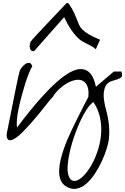

<svg xmlns="http://www.w3.org/2000/svg" viewBox="-20 -951 833 1279"><path d="M416 288.1Q391.6 271.5 382.3 244.1Q373 216.8 374 183.6Q375 150.4 383.8 113.8Q392.6 77.1 404.3 43Q416 8.8 428.7 -20.5Q441.4 -49.8 450.2 -68.4Q454.1 -77.1 462.9 -95.7Q471.7 -114.3 483.4 -137.7L532.2 -235.4Q543.9 -258.8 553.7 -277.3Q563.5 -295.9 568.4 -304.7Q573.2 -350.6 562 -377Q550.8 -403.3 530.3 -413.1Q509.8 -422.9 482.9 -418Q456.1 -413.1 428.2 -397.5Q400.4 -381.8 374.5 -357.9Q348.6 -334 331.1 -304.7Q325.2 -299.8 310.5 -281.7Q295.9 -263.7 275.4 -237.8Q254.9 -211.9 230 -181.6Q205.1 -151.4 179.2 -122.6Q153.3 -93.8 128.9 -69.3Q104.5 -44.9 83.5 -31.2Q62.5 -17.6 47.4 -16.6Q32.2 -15.6 26.4 -34.2Q25.4 -35.2 24.9 -40Q24.4 -44.9 24.4 -50.3Q24.4 -55.7 24.9 -60.5Q25.4 -65.4 26.4 -68.4Q28.3 -78.1 34.7 -109.4Q41 -140.6 49.3 -182.6Q57.6 -224.6 67.4 -272.5Q77.1 -320.3 85.4 -362.3Q93.8 -404.3 100.6 -435.1Q107.4 -465.8 110.4 -475.6Q112.3 -484.4 123 -499Q133.8 -513.7 147.5 -523.4Q161.1 -533.2 174.3 -532.2Q187.5 -531.2 195.3 -509.8Q185.5 -495.1 172.9 -463.9Q160.2 -432.6 147.9 -393.6Q135.7 -354.5 124 -311Q112.3 -267.6 104 -227.5Q95.7 -187.5 92.8 -153.8Q89.8 -120.1 93.8 -101.6Q134.8 -157.2 185.5 -219.7Q236.3 -282.2 289.1 -337.9Q341.8 -393.6 394 -434.6Q446.3 -475.6 490.7 -487.3Q535.2 -499 568.8 -474.1Q602.5 -449.2 619.1 -373L738.3 -474.6H789.1Q797.9 -447.3 788.6 -437.5Q779.3 -427.7 761.7 -422.4Q744.1 -417 723.1 -410.6Q702.1 -404.3 688 -384.8Q673.8 -365.2 670.9 -327.1Q668 -289.1 686.5 -219.7Q700.2 -170.9 705.6 -119.1Q710.9 -67.4 704.1 -16.6Q701.2 5.9 689 44.4Q676.8 83 657.2 125Q637.7 167 611.3 207Q585 247.1 554.2 273.4Q523.4 299.8 488.3 306.2Q453.1 312.5 416 288.1ZM432.6 203.1Q440.4 240.2 458.5 250Q476.6 259.8 500 248Q523.4 236.3 549.3 206.1Q575.2 175.8 597.2 133.8Q619.1 91.8 634.8 40.5Q650.4 -10.7 653.8 -64.5Q657.2 -118.2 645.5 -171.4Q633.8 -224.6 601.6 -271.5Q579.1 -254.9 556.6 -220.7Q534.2 -186.5 514.2 -142.6Q494.1 -98.6 476.6 -49.3Q459 0 447.8 47.4Q436.5 94.7 432.1 135.7Q427.7 176.8 432.6 203.1ZM618.2 -623Q603.5 -636.7 588.4 -644.5Q573.2 -652.3 558.1 -659.7Q543 -667 525.9 -677.2Q508.8 -687.5 490.7 -706.5Q472.7 -725.6 451.7 -756.3Q430.7 -787.1 407.2 -836.9L208 -611.3Q195.3 -608.4 188.5 -614.3Q181.6 -620.1 179.2 -630.4Q176.8 -640.6 178.2 -650.9Q179.7 -661.1 182.6 -667Q183.6 -669.9 182.6 -669.9Q181.6 -669.9 185.1 -674.8Q188.5 -679.7 199.7 -692.4Q210.9 -705.1 237.3 -733.4Q263.7 -761.7 308.1 -808.6Q352.5 -855.5 421.9 -928.7Q423.8 -932.6 430.2 -930.7Q436.5 -928.7 438.5 -925.8Q461.9 -891.6 473.6 -865.7Q485.4 -839.8 492.7 -820.3Q500 -800.8 507.3 -784.7Q514.6 -768.6 529.8 -753.4Q544.9 -738.3 571.8 -722.2Q598.6 -706.1 646.5 -686.5Z"/></svg>

Font: Over the Rainbow
Style: Regular
Weight: 400
Designer: Kimberly Geswein
Foundry: Kimberly Geswein
Version: Version 1.002 2010